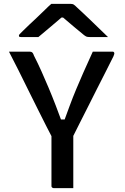

<svg xmlns="http://www.w3.org/2000/svg" viewBox="-20 -965 640 985"><path d="M356 0Q339 0 322 0Q305 0 288.5 0Q272 0 255 0Q252 0 249.5 -1.5Q247 -3 245.5 -5Q244 -7 244 -11Q244 -84 244 -160Q244 -236 244 -309H356Q356 -276 356 -240Q356 -204 356 -168.5Q356 -133 356 -100Q356 -75 356 -50Q356 -25 356 0ZM26 -700Q54 -700 80 -700Q106 -700 130 -700Q137 -700 141 -698.5Q145 -697 148 -693Q151 -689 154 -680Q175 -639 193 -598.5Q211 -558 229 -515.5Q247 -473 266 -423.5Q285 -374 307 -314L268 -352H336L297 -312Q320 -375 337 -421Q354 -467 371 -507.5Q388 -548 408 -593.5Q428 -639 456 -700Q482 -700 508 -700Q534 -700 559 -700Q564 -700 566 -694.5Q568 -689 562 -676Q542 -635 520.5 -593.5Q499 -552 477.5 -509Q456 -466 434 -422.5Q412 -379 390 -335.5Q368 -292 346 -248Q314 -248 295 -248Q276 -248 267 -249Q258 -250 255 -252Q252 -254 249 -257Q237 -279 218 -317Q199 -355 175 -402.5Q151 -450 125.5 -502Q100 -554 74.5 -605Q49 -656 26 -700ZM243 -945Q254 -945 274 -945Q294 -945 313.5 -945Q333 -945 344 -945Q352 -945 357.5 -942Q363 -939 377 -925Q385 -918 403 -901Q421 -884 443.5 -862.5Q466 -841 489.5 -818Q513 -795 534 -775Q513 -775 487 -775Q461 -775 440 -775Q429 -775 424 -777Q419 -779 411 -785Q395 -798 362 -825.5Q329 -853 280 -895L333 -875Q317 -875 301 -875Q285 -875 268 -875L320 -896Q274 -856 239 -827Q204 -798 177 -775H88Q84 -775 81.5 -775.5Q79 -776 78 -778Q77 -780 77 -782Q77 -786 81 -790Q85 -794 99 -808Q112 -821 131 -839Q150 -857 171 -876.5Q192 -896 210.5 -914.5Q229 -933 243 -945Z"/></svg>

Font: Recursive Monospace Medium
Style: Regular
Weight: 500
Version: Version 1.047